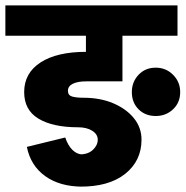

<svg xmlns="http://www.w3.org/2000/svg" viewBox="-45 -680 691 715"><path d="M485 -547V-660H616V-547ZM262 15Q178 15 123.5 -24Q69 -63 55 -133L198 -168Q208 -138 225 -121.5Q242 -105 262 -105ZM-25 -547V-660H536V-547ZM251 15V-105Q283 -105 301 -122Q319 -139 319 -160H482Q482 -81 421 -32.5Q360 16 251 15ZM246 -206Q152 -206 98.5 -238Q45 -270 45 -337L208 -342Q208 -325 223.5 -320.5Q239 -316 266 -316ZM319 -160Q319 -180 298.5 -193Q278 -206 246 -206L266 -316Q328 -316 376.5 -295.5Q425 -275 453.5 -240Q482 -205 482 -160ZM45 -337Q45 -408 106 -447.5Q167 -487 276 -487V-377Q244 -377 226 -368Q208 -359 208 -342ZM276 -377V-487H411V-377ZM275 -430V-630H411V-430ZM535 -248Q496 -248 471 -273Q446 -298 446 -337Q446 -375 471 -401.5Q496 -428 535 -428Q573 -428 599.5 -401.5Q626 -375 626 -337Q626 -298 599.5 -273Q573 -248 535 -248Z"/></svg>

Font: Akshar Light
Style: Bold
Weight: 700
Version: Version 1.100